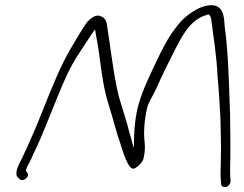

<svg xmlns="http://www.w3.org/2000/svg" viewBox="-20 -695 954 751"><path d="M67 -78C54 -53 33 -15 51 0L57 6C64 12 76 9 83 2C95 -10 88 -20 81 -27C84 -41 92 -54 100 -69C106 -83 114 -100 124 -121C144 -164 162 -210 181 -257L209 -326C218 -349 228 -370 237 -391C262 -450 301 -504 335 -556C341 -565 346 -573 352 -580C357 -542 362 -532 370 -467C381 -385 387 -342 408 -276C423 -228 434 -180 450 -136C458 -113 482 -20 508 -37C521 -44 538 -61 541 -74C546 -93 548 -114 546 -136C541 -175 544 -222 555 -271C560 -296 579 -321 590 -346C612 -396 639 -451 663 -498C692 -553 723 -618 787 -636C791 -638 795 -639 796 -639C801 -634 803 -633 806 -621C815 -549 828 -472 831 -395C836 -343 839 -290 842 -236L844 -152C845 -124 844 -100 844 -78C844 -43 841 -14 844 14L845 25C845 30 847 33 852 35C867 41 881 29 882 13L881 2C881 -5 880 -15 880 -30C882 -99 881 -176 880 -246L877 -328C874 -416 871 -504 859 -590C857 -617 856 -648 839 -663C813 -688 762 -668 735 -650C701 -628 682 -608 656 -571C627 -530 603 -479 580 -430C557 -381 531 -326 518 -271C506 -219 504 -170 504 -128L503 -116L494 -150C488 -169 482 -191 476 -215L453 -290C430 -358 415 -488 403 -567C397 -594 402 -621 375 -631C352 -642 331 -619 320 -608C300 -579 282 -548 263 -516C217 -440 182 -350 147 -263C123 -201 93 -133 67 -78Z"/></svg>

Font: Stray Cat
Style: ExtObl
Weight: 400
Version: Version 1.0